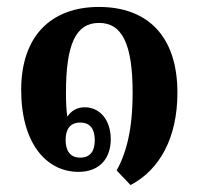

<svg xmlns="http://www.w3.org/2000/svg" viewBox="-20 -488 572 553"><path d="M356 45C440 1 491 -91 491 -221C491 -385 404 -468 265 -468C126 -468 41 -383 41 -229C41 -76 113 7 206 7C269 7 299 -34 299 -87C299 -142 268 -179 224 -179C202 -179 185 -169 174 -152C171 -170 170 -193 170 -221C170 -360 198 -422 265 -422C331 -422 362 -363 362 -221C362 -115 344 -48 316 3ZM211 -34C182 -34 169 -54 169 -85C169 -116 182 -135 211 -135C240 -135 253 -116 253 -84C253 -53 240 -34 211 -34Z"/></svg>

Font: Noto Serif Thai Condensed
Style: Bold
Weight: 700
Width: 3
Designer: Monotype Design Team
Foundry: Monotype Imaging Inc.
Version: Version 2.002